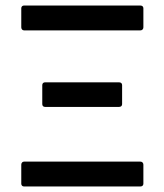

<svg xmlns="http://www.w3.org/2000/svg" viewBox="-20 -675 595 695"><path d="M67 -565H488C495 -565 499 -570 499 -576V-645C499 -651 495 -655 488 -655H67C61 -655 57 -651 57 -645V-576C57 -570 61 -565 67 -565ZM143 -288H411C418 -288 422 -292 422 -298V-367C422 -373 418 -377 411 -377H143C137 -377 133 -373 133 -367V-298C133 -292 137 -288 143 -288ZM67 0H488C495 0 499 -4 499 -10V-79C499 -85 495 -90 488 -90H67C61 -90 57 -85 57 -79V-10C57 -4 61 0 67 0Z"/></svg>

Font: Sofia Sans Cond SemiBold
Style: Regular
Weight: 600
Width: 3
Designer: Botio Nikoltchev, Ani Petrova
Foundry: lettersoup
Version: Version 4.100